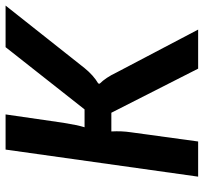

<svg xmlns="http://www.w3.org/2000/svg" viewBox="-41 -689 730 688"><g transform="rotate(-90 324.0 -345.0)"><path d="M369 -358 368 -353Q390 -331 408 -293L562 0H422L264 -311H197Q199 -274 194 -241L161 0H35L132 -690H258L228 -483Q220 -433 212 -407H276L499 -690H648L424 -407Q398 -375 369 -358Z"/></g></svg>

Font: Exo 2.0 Semi Bold
Style: Italic
Weight: 600
Italic angle: -8°
Designer: Natanael Gama
Version: Version 1.001;PS 001.001;hotconv 1.0.70;makeotf.lib2.5.58329